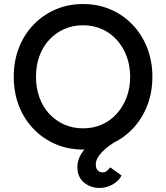

<svg xmlns="http://www.w3.org/2000/svg" viewBox="-20 -730 822 950"><path d="M472 200Q429 200 396 173.5Q363 147 363 97Q363 67 376.5 41Q390 15 413.5 -7Q437 -29 467.5 -48Q498 -67 532 -85L570 -40Q541 -24 519.5 -8Q498 8 483.5 23.5Q469 39 461.5 54Q454 69 454 84Q454 102 463 112.5Q472 123 488 123Q499 123 508 116.5Q517 110 525 98L581 138Q571 163 539.5 181.5Q508 200 472 200ZM391 10Q317 10 254.5 -17Q192 -44 145.5 -92.5Q99 -141 73.5 -206.5Q48 -272 48 -350Q48 -428 73.5 -493.5Q99 -559 145.5 -607.5Q192 -656 254.5 -683Q317 -710 391 -710Q465 -710 527.5 -683Q590 -656 636.5 -607Q683 -558 708.5 -492.5Q734 -427 734 -350Q734 -273 708.5 -207.5Q683 -142 636.5 -93Q590 -44 527.5 -17Q465 10 391 10ZM391 -95Q442 -95 484.5 -114Q527 -133 558 -167.5Q589 -202 606.5 -248.5Q624 -295 624 -350Q624 -405 606.5 -451.5Q589 -498 558 -532.5Q527 -567 484.5 -586Q442 -605 391 -605Q340 -605 297.5 -586Q255 -567 223.5 -533Q192 -499 175 -452.5Q158 -406 158 -350Q158 -295 175 -248Q192 -201 223.5 -167Q255 -133 297.5 -114Q340 -95 391 -95Z"/></svg>

Font: Lexend Medium
Style: Regular
Weight: 500
Designer: Bonnie Shaver-Troup, Thomas Jockin
Foundry: Lexend
Version: Version 1.005